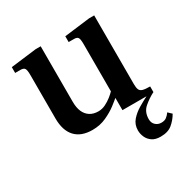

<svg xmlns="http://www.w3.org/2000/svg" viewBox="-158 -607 918 948"><g transform="rotate(-30 301.5 -133.5)"><path d="M216 11Q152 11 118.5 -25Q85 -61 85 -130V-378Q85 -406 79 -415Q73 -424 55 -424H25V-457L171 -475H200V-159Q200 -125 210 -102Q220 -79 239.5 -66.5Q259 -54 287 -54Q308 -54 327.5 -63.5Q347 -73 364 -86.5Q381 -100 392 -112V-70Q382 -61 356.5 -41.5Q331 -22 295 -5.5Q259 11 216 11ZM392 0V-69H389V-378Q389 -406 383.5 -415Q378 -424 360 -424H330V-457L476 -475H505V-83Q505 -63 509.5 -52Q514 -41 527.5 -37Q541 -33 569 -33V0ZM491 208Q461 208 443 195.5Q425 183 416.5 164Q408 145 408 125Q408 92 428.5 68.5Q449 45 478 28Q507 11 531 -1H569Q536 16 509 39.5Q482 63 482 104Q482 125 495.5 137.5Q509 150 528 150Q546 150 557 142Q568 134 578 120L598 139Q582 167 557.5 187.5Q533 208 491 208Z"/></g></svg>

Font: Frank Ruhl Libre Medium
Style: Regular
Weight: 500
Designer: Yanek Iontef
Foundry: Fontef
Version: Version 6.004